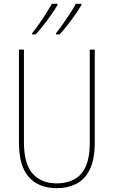

<svg xmlns="http://www.w3.org/2000/svg" viewBox="-20 -1066 594 1003"><path d="M475 -321Q475 -233 449 -180.5Q423 -128 378 -105.5Q333 -83 277 -83Q182 -83 130.5 -141Q79 -199 79 -321V-807H105V-325Q105 -210 150.5 -159Q196 -108 277 -108Q328 -108 367 -128.5Q406 -149 427.5 -196Q449 -243 449 -321V-807H475ZM405 -1039Q395 -1021 375.5 -993Q356 -965 333 -935.5Q310 -906 291 -886H273V-893Q290 -914 310 -942.5Q330 -971 348 -999Q366 -1027 376 -1046H405ZM280 -1039Q270 -1021 250.5 -993Q231 -965 208 -935.5Q185 -906 166 -886H148V-893Q166 -915 186 -943.5Q206 -972 223 -999.5Q240 -1027 251 -1046H280Z"/></svg>

Font: Noto Sans Kannada UI Condensed Thin
Style: Regular
Weight: 100
Width: 3
Designer: Jelle Bosma - Monotype Design Team
Foundry: Monotype Imaging Inc.
Version: Version 2.005; ttfautohint (v1.8.4.7-5d5b)